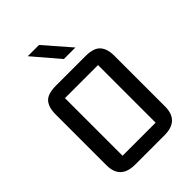

<svg xmlns="http://www.w3.org/2000/svg" viewBox="-203 -770 858 858"><g transform="rotate(-45 225.5 -341.0)"><path d="M318 0H133Q40 0 40 -89V-411Q40 -455 60 -477.5Q80 -500 133 -500H318Q370 -500 390.5 -477Q411 -454 411 -411V-89Q411 0 318 0ZM121 -432V-68H330V-432ZM207 -682 314 -559H241L136 -682Z"/></g></svg>

Font: Kelly Slab
Style: Regular
Weight: 400
Designer: Denis Masharov
Foundry: Denis Masharov
Version: Version 1.001